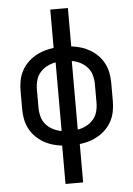

<svg xmlns="http://www.w3.org/2000/svg" viewBox="-62 -781 724 1042"><g transform="rotate(-5 300.0 -260.0)"><path d="M252 215V6Q225 3 199 -5Q173 -13 149.5 -27Q126 -41 107 -60.5Q88 -80 75.5 -104.5Q63 -129 58 -156Q53 -183 53 -210V-310Q53 -337 58 -364Q63 -391 75.5 -415.5Q88 -440 107 -459.5Q126 -479 149.5 -493Q173 -507 199 -515Q225 -523 252 -526V-735H348V-526Q375 -523 401 -515Q427 -507 450.5 -493Q474 -479 493 -459.5Q512 -440 524.5 -415.5Q537 -391 542 -364Q547 -337 547 -310V-210Q547 -183 542 -156Q537 -129 524.5 -104.5Q512 -80 493 -60.5Q474 -41 450.5 -27Q427 -13 401 -5Q375 3 348 6V215ZM256 -73V-447Q232 -443 209.5 -431.5Q187 -420 171 -401.5Q155 -383 148.5 -359Q142 -335 142 -310V-210Q142 -185 148.5 -161Q155 -137 171 -118.5Q187 -100 209.5 -88.5Q232 -77 256 -73ZM344 -73Q368 -77 390.5 -88.5Q413 -100 429 -118.5Q445 -137 451.5 -161Q458 -185 458 -210V-310Q458 -335 451.5 -359Q445 -383 429 -401.5Q413 -420 390.5 -431.5Q368 -443 344 -447Z"/></g></svg>

Font: Iosevka Medium Extended
Style: Regular
Weight: 500
Width: 7
Monospace: yes
Designer: Belleve Invis
Foundry: Belleve Invis
Version: Version 32.5.0; ttfautohint (v1.8.4)